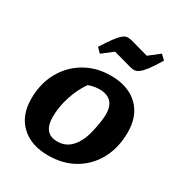

<svg xmlns="http://www.w3.org/2000/svg" viewBox="-186 -920 995 1061"><g transform="rotate(30 311.5 -390.0)"><path d="M274 11Q165 11 101.5 -49Q38 -109 38 -215Q38 -311 79 -385.5Q120 -460 192.5 -502.5Q265 -545 357 -545Q466 -545 529.5 -485.5Q593 -426 593 -320Q593 -221 552.5 -146.5Q512 -72 440.5 -30.5Q369 11 274 11ZM280 -81Q367 -81 408 -184Q416 -204 423 -235Q430 -266 434.5 -296Q439 -326 439 -344Q439 -448 339 -448Q306 -448 270 -435Q233 -382 212 -316Q191 -250 191 -188Q191 -81 280 -81ZM242 -619 214 -647Q245 -696 265.5 -723Q286 -750 300.5 -761.5Q315 -773 328 -774Q341 -775 357 -771L472 -739L539 -791L568 -763Q538 -713 517 -685.5Q496 -658 480.5 -647Q465 -636 452.5 -635.5Q440 -635 425 -639L309 -671Z"/></g></svg>

Font: Piazzolla SC
Style: Bold Italic
Weight: 700
Italic angle: -11.3°
Designer: Juan Pablo del Peral
Foundry: Huerta Tipografica
Version: Version 1.330